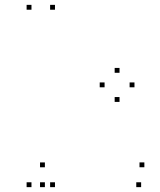

<svg xmlns="http://www.w3.org/2000/svg" viewBox="-20 -760 660 790"><path d="M533.3 -400.8V-420.8H513.3V-400.8ZM471.8 -460.5V-480.5H451.8V-460.5ZM410.3 -400.8V-420.8H390.3V-400.8ZM471.8 -340.7V-360.7H451.8V-340.7ZM206.2 -720V-740H186.2V-720ZM109.5 -720V-740H89.5V-720ZM109.5 10V-10H89.5V10ZM206.2 10V-10H186.2V10ZM164.7 -71.7V-91.7H144.7V-71.7ZM164.7 10V-10H144.7V10ZM560.7 10V-10H540.7V10ZM574 -71.8V-91.8H554V-71.8Z"/></svg>

Font: Monaspace Argon Dots Var
Style: Regular
Weight: 400
Designer: Riley Cran and the Lettermatic Team
Version: Version 1.100 (Monaspace Argon Dots)